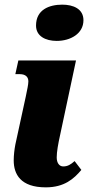

<svg xmlns="http://www.w3.org/2000/svg" viewBox="-20 -796 379 826"><path d="M224 -620C283 -620 339 -651 339 -709C339 -758 295 -776 248 -776C191 -776 135 -754 135 -686C135 -641 175 -620 224 -620ZM177 10C257 10 298 -27 330 -65L301 -103C284 -88 271 -80 252 -80C235 -80 224 -95 224 -119C224 -142 230 -177 239 -217L307 -536H59L46 -477H65C91 -477 102 -464 102 -446C102 -432 97 -411 91 -381L46 -174C42 -153 39 -128 39 -106C39 -47 68 10 177 10Z"/></svg>

Font: Noto Serif SemiCondensed Black
Style: Italic
Weight: 900
Width: 4
Italic angle: -12°
Designer: Monotype Design Team
Foundry: Monotype Imaging Inc.
Version: Version 2.014